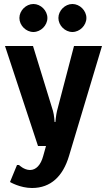

<svg xmlns="http://www.w3.org/2000/svg" viewBox="-20 -730 535 960"><path d="M265 -175C260 -155 257 -120 257 -120H253C253 -120 251 -155 245 -175L145 -500H5L170 0H210L196 50C184 95 160 120 130 120C100 120 75 95 75 95H65L30 180C30 180 80 210 140 210C235 210 295 150 325 50L490 -500H350ZM147 -710C110 -710 77 -677 77 -640C77 -603 110 -570 147 -570C184 -570 217 -603 217 -640C217 -677 184 -710 147 -710ZM342 -710C305 -710 272 -677 272 -640C272 -603 305 -570 342 -570C379 -570 412 -603 412 -640C412 -677 379 -710 342 -710Z"/></svg>

Font: Scada
Style: Bold
Weight: 700
Designer: Jovanny Lemonad
Foundry: Jovanny Lemonad
Version: Version 3.005